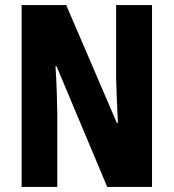

<svg xmlns="http://www.w3.org/2000/svg" viewBox="-20 -827 682 754"><path d="M577 -93H401L202 -567H198Q202 -503 203 -460.5Q204 -418 205 -384V-93H65V-807H240L439 -344H443Q440 -407 438.5 -446Q437 -485 436 -521V-807H577Z"/></svg>

Font: Noto Sans Kannada UI ExtraCondensed ExtraBold
Style: Regular
Weight: 800
Width: 2
Designer: Jelle Bosma - Monotype Design Team
Foundry: Monotype Imaging Inc.
Version: Version 2.005; ttfautohint (v1.8.4.7-5d5b)